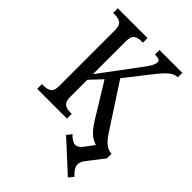

<svg xmlns="http://www.w3.org/2000/svg" viewBox="-276 -830 1203 1203"><g transform="rotate(45 325.0 -228.5)"><path d="M365 76 391 44 399 53Q428 80 450 80Q474 80 497 49L542 -11Q507 -22 481.5 -46Q456 -70 429 -113L289 -341L215 -262V-112Q215 -70 233 -56Q251 -42 286 -42H297V0H33V-42H47Q82 -42 100 -55.5Q118 -69 118 -108V-606Q118 -645 100 -659Q82 -673 48 -673H33V-714H297V-673H284Q250 -673 232.5 -658.5Q215 -644 215 -602V-312L397 -556Q426 -593 437.5 -615Q449 -637 449 -652Q449 -664 438 -669Q427 -674 403 -674V-714H605V-674Q576 -674 549.5 -652Q523 -630 484 -581L354 -415L545 -122Q569 -84 593 -64.5Q617 -45 643 -42H650V-1L565 109Q546 134 546 155Q546 183 578 215L588 225L562 257Z"/></g></svg>

Font: Noto Serif Narrow
Style: Regular
Weight: 400
Width: 4
Designer: Monotype Design Team
Foundry: Monotype Imaging Inc.
Version: Version 1.001